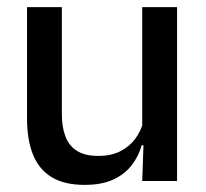

<svg xmlns="http://www.w3.org/2000/svg" viewBox="-20 -509 580 540"><path d="M56 -489H154V-187Q154 -152 163.8 -125.8Q173.5 -99.5 196 -85Q218.5 -70.5 256.5 -70.5Q292.5 -70.5 318.2 -83.5Q344 -96.5 360.5 -118.8Q377 -141 383.5 -168.5L399.5 -100.5H378.5Q370 -70 350.5 -44.5Q331 -19 298.5 -4Q266 11 218 11Q161 11 125.2 -10.8Q89.5 -32.5 72.8 -74.2Q56 -116 56 -176ZM380 -489H478V0H380L384 -114.5L380 -120.5Z"/></svg>

Font: Anek Malayalam Medium
Style: Regular
Weight: 500
Designer: Maithili Shingre (Malayalam) & Yesha Goshar (Latin)
Foundry: Ek Type
Version: Version 1.003